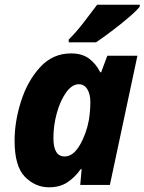

<svg xmlns="http://www.w3.org/2000/svg" viewBox="-20 -786 614 816"><path d="M255 -121Q207 -121 207 -199Q207 -253 221.5 -305.5Q236 -358 261 -393Q286 -428 315 -428Q338 -428 351 -407Q364 -386 364 -353Q364 -316 358 -277Q347 -217 319 -169Q291 -121 255 -121ZM188 10Q235 10 267 -11.5Q299 -33 323 -67H327L321 0H447L564 -549H436L410 -479H406Q388 -515 358.5 -537Q329 -559 282 -559Q204 -559 150.5 -500.5Q97 -442 69.5 -356Q42 -270 42 -188Q42 -79 86 -34.5Q130 10 188 10ZM272 -606H388Q415 -624 453.5 -653Q492 -682 526 -711Q560 -740 574 -758V-766H393Q367 -731 334 -688.5Q301 -646 272 -618Z"/></svg>

Font: Noto Sans Display Extra
Style: Italic
Weight: 800
Italic angle: -12°
Designer: Monotype Design Team
Foundry: Monotype Imaging Inc.
Version: Version 1.900